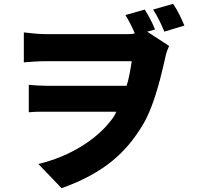

<svg xmlns="http://www.w3.org/2000/svg" viewBox="-20 -892 1040 1007"><path d="M947 -758C932 -794 912 -837 888 -872L783 -842C808 -803 825 -767 842 -726L947 -758ZM727 -234C761 -289 789 -367 812 -448L814 -458C815 -460 815 -462 816 -463L819 -474C830 -518 841 -562 850 -604C854 -621 860 -635 867 -651L752 -726L793 -737C779 -773 762 -805 739 -842L638 -813C660 -776 672 -752 687 -717C673 -713 659 -713 645 -713H221C177 -713 134 -719 105 -722V-565C138 -568 185 -571 222 -571H671C664 -526 656 -478 644 -442H229C198 -442 162 -444 131 -447V-303C168 -307 195 -306 229 -306H590C585 -295 581 -287 576 -279C498 -166 351 -72 181 -32L303 95C531 14 644 -97 727 -234Z"/></svg>

Font: Glow Sans SC Normal ExtraBold
Style: Regular
Weight: 800
Designer: Ryoko NISHIZUKA (kana, bopomofo & ideographs); Paul D. Hunt (Latin, Greek & Cyrillic); Sandoll Communications, Soo-young
Version: Version 0.93